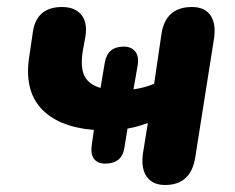

<svg xmlns="http://www.w3.org/2000/svg" viewBox="-20 -519 670 548"><path d="M451 9Q416 9 399 -14.5Q382 -38 388 -81L402 -168Q373 -157 344 -152L335 -97Q328 -52 280 -52Q258 -52 248 -66Q238 -80 242 -106L248 -148Q144 -157 96 -211Q48 -265 64 -361L74 -429Q85 -499 157 -499Q194 -499 212 -477Q230 -455 224 -416L216 -372Q209 -324 222 -300.5Q235 -277 267 -268L279 -340Q287 -386 333 -386Q355 -386 366 -372Q377 -358 373 -333L361 -264Q376 -266 391 -270Q406 -274 420 -280L441 -423Q453 -499 528 -499Q564 -499 580.5 -475.5Q597 -452 591 -410L537 -68Q524 9 451 9Z"/></svg>

Font: Nunito ExtraBold
Style: Italic
Weight: 800
Italic angle: -9°
Designer: Vernon Adams
Foundry: Vernon Adams
Version: Version 3.601; ttfautohint (v1.8.2.53-6de2)